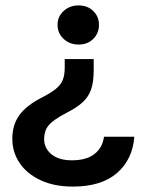

<svg xmlns="http://www.w3.org/2000/svg" viewBox="-20 -671 552 709"><path d="M326 -453V-411.5Q326 -368 316.2 -340.2Q306.5 -312.5 284.5 -292.8Q262.5 -273 226 -254.5Q178 -229.5 160.5 -209.2Q143 -189 143 -157Q143 -123.5 170.2 -101.2Q197.5 -79 245 -79Q300 -79 329.5 -102.8Q359 -126.5 364 -166H476Q470 -83 412.5 -32.5Q355 18 249 18Q180 18 129.8 -5.5Q79.5 -29 52.5 -69Q25.5 -109 25.5 -158.5Q25.5 -210.5 51.8 -246.2Q78 -282 134 -310.5Q167 -327.5 185.5 -342.2Q204 -357 211.5 -375.2Q219 -393.5 219 -421V-453ZM270 -651Q303.5 -651 324.5 -630.2Q345.5 -609.5 345.5 -579.5Q345.5 -548.5 324.5 -527.5Q303.5 -506.5 270.5 -506.5Q237 -506.5 214.8 -527.5Q192.5 -548.5 192.5 -579.5Q192.5 -609.5 214.8 -630.2Q237 -651 270 -651Z"/></svg>

Font: Karla SemiBold
Style: Regular
Weight: 600
Designer: Jonathan Pinhorn
Version: Version 2.004; ttfautohint (v1.8.4.7-5d5b);gftools[0.9.33]